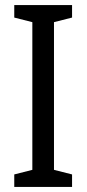

<svg xmlns="http://www.w3.org/2000/svg" viewBox="-20 -734 340 754"><path d="M263 0H36V-49L107 -67V-647L36 -665V-714H263V-665L192 -647V-67L263 -49Z"/></svg>

Font: Noto Sans Lao Condensed
Style: Regular
Weight: 400
Width: 3
Designer: Monotype Design Team
Foundry: Monotype Imaging Inc.
Version: Version 2.003; ttfautohint (v1.8.4.7-5d5b)